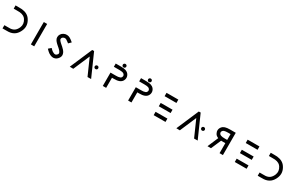

<svg xmlns="http://www.w3.org/2000/svg" viewBox="415 -3447 9345 5971"><g transform="rotate(30 5087.5 -461.5)"><path d="M51 -807H52H53H58H74H168Q256 -807 282 -804Q490 -782 584 -639Q711 -451 630 -255Q583 -139 502 -71Q410 4 277 13Q259 15 169 15H81H63H59H57L58 -101H59H64H82H169Q255 -101 269 -102Q362 -109 423 -157Q484 -205 523 -299Q579 -437 488 -575Q458 -620 412 -647Q353 -681 271 -689Q247 -691 167 -691H75H58H54H53H52Z M1070 5V-4V-29V-121V-397V-674Q1071 -727 1071 -765V-790V-799H1191V-790V-765Q1191 -727 1190 -674V-397V-120V-29V-4V5Z M1686 -223 1687 -222 1690 -219Q1693 -215 1701 -207L1737 -171Q1756 -153 1771 -144Q1772 -143 1781 -137Q1840 -99 1881 -104Q1923 -107 1958 -161Q1976 -189 1957 -228Q1934 -274 1867 -332Q1865 -334 1860.5 -337.5Q1856 -341 1854 -343Q1844 -351 1841 -354Q1835 -359 1827 -366.5Q1819 -374 1817 -375Q1798 -391 1770 -417Q1721 -463 1696 -504Q1665 -554 1666 -603Q1666 -662 1698.5 -711.5Q1731 -761 1786 -788Q1840 -815 1901 -812.5Q1962 -810 2015 -778Q2068 -746 2106 -713Q2120 -702 2130 -692Q2131 -691 2133.5 -689Q2136 -687 2137 -686Q2139 -684 2139 -683L2054 -599Q2053 -599 2053 -600L2049 -604Q2048 -605 2041 -611Q2034 -617 2029 -621Q1999 -647 1952 -675Q1898 -709 1839 -681Q1786 -654 1786 -602Q1785 -588 1798 -567Q1815 -539 1853 -504Q1880 -479 1895 -466Q1897 -465 1905 -457.5Q1913 -450 1919 -445L1932 -434Q1934 -432 1938.5 -428.5Q1943 -425 1945 -423Q2032 -347 2065 -281Q2114 -181 2058 -95Q1991 7 1891 16Q1811 23 1718 -35Q1709 -39 1701 -46Q1682 -59 1657 -82Q1627 -110 1613 -125Q1609 -130 1600 -139Q1600 -140 1599 -141Q1598 -142 1597 -143L1595 -145Z M3193 -459Q3220 -460 3238 -442Q3256 -424 3257 -399Q3258 -373 3240.5 -354Q3223 -335 3196 -335Q3168 -334 3149.5 -352.5Q3131 -371 3131 -397Q3131 -418 3144 -435.5Q3157 -453 3178 -457Q3183 -459 3193 -459ZM2465 1 2809 -799 2876 -800 3231 1 3103 3 2843 -584 2591 3Z M3653 5V0V-15V-70V-234V-399V-453V-469V-474H3721H3747H3836Q3932 -471 3989 -494Q4023 -508 4034 -530Q4068 -586 4028 -635Q4008 -658 3979 -668Q3932 -683 3838 -683H3748H3717H3672H3658H3654H3653V-799H3655H3658H3672H3717H3748H3837Q3948 -800 4013 -778.5Q4078 -757 4118 -708Q4160 -655 4164.5 -592.5Q4169 -530 4135 -472Q4103 -417 4033 -387Q3955 -355 3833 -358H3773V-234V-70V-15V0V5ZM3923 -940Q3950 -940 3968 -922.5Q3986 -905 3987 -880Q3988 -854 3970.5 -835Q3953 -816 3926 -815Q3898 -815 3879.5 -833Q3861 -851 3861 -877Q3861 -899 3874 -916Q3887 -933 3909 -938Q3917 -940 3923 -940Z M4562 5V0V-15V-70V-234V-399V-453V-469V-474H4630H4656H4745Q4841 -471 4898 -494Q4932 -508 4943 -530Q4977 -586 4937 -635Q4917 -658 4888 -668Q4841 -683 4747 -683H4657H4626H4581H4567H4563H4562V-799H4564H4567H4581H4626H4657H4746Q4857 -800 4922 -778.5Q4987 -757 5027 -708Q5069 -655 5073.5 -592.5Q5078 -530 5044 -472Q5012 -417 4942 -387Q4864 -355 4742 -358H4682V-234V-70V-15V0V5ZM4832 -940Q4859 -940 4877 -922.5Q4895 -905 4896 -880Q4897 -854 4879.5 -835Q4862 -816 4835 -815Q4807 -815 4788.5 -833Q4770 -851 4770 -877Q4770 -899 4783 -916Q4796 -933 4818 -938Q4826 -940 4832 -940Z M5477 -119H5482H5495H5543Q5609 -120 5689 -120H5835H5883H5896H5901V0H5896H5883H5835H5689L5543 1H5495H5482H5477ZM5477 -438H5482H5495H5543Q5610 -439 5689 -439H5835H5883H5896H5901V-319H5896H5883H5835H5689Q5610 -319 5544 -318H5496H5482H5477ZM5477 -800H5481H5495Q5515 -801 5543 -801H5688H5834H5882H5896H5900L5901 -681H5896H5882H5834H5689H5543Q5515 -681 5495 -680H5482H5477Z M7020 -459Q7047 -460 7065 -442Q7083 -424 7084 -399Q7085 -373 7067.5 -354Q7050 -335 7023 -335Q6995 -334 6976.5 -352.5Q6958 -371 6958 -397Q6958 -418 6971 -435.5Q6984 -453 7005 -457Q7010 -459 7020 -459ZM6292 1 6636 -799 6703 -800 7058 1 6930 3 6670 -584 6418 3Z M7843 -475V-675V-684H7761Q7663 -684 7618 -668Q7587 -658 7569 -635Q7529 -587 7562 -531Q7575 -509 7608 -495Q7663 -472 7763 -475ZM7843 0V-9V-34V-125V-359H7766Q7739 -358 7691 -360L7535 1L7410 0L7574 -384Q7568 -386 7564 -388Q7493 -417 7462 -473Q7428 -531 7432 -593.5Q7436 -656 7479 -709Q7519 -758 7584 -779Q7649 -800 7762 -800H7843H7963V-791V-766V-675V-400V-125V-34V-8V0Z M8390 -119H8395H8408H8456Q8522 -120 8602 -120H8748H8796H8809H8814V0H8809H8796H8748H8602L8456 1H8408H8395H8390ZM8390 -438H8395H8408H8456Q8523 -439 8602 -439H8748H8796H8809H8814V-319H8809H8796H8748H8602Q8523 -319 8457 -318H8409H8395H8390ZM8390 -800H8394H8408Q8428 -801 8456 -801H8601H8747H8795H8809H8813L8814 -681H8809H8795H8747H8602H8456Q8428 -681 8408 -680H8395H8390Z M9215 -807H9216H9217H9222H9238H9332Q9420 -807 9446 -804Q9654 -782 9748 -639Q9875 -451 9794 -255Q9747 -139 9666 -71Q9574 4 9441 13Q9423 15 9333 15H9245H9227H9223H9221L9222 -101H9223H9228H9246H9333Q9419 -101 9433 -102Q9526 -109 9587 -157Q9648 -205 9687 -299Q9743 -437 9652 -575Q9622 -620 9576 -647Q9517 -681 9435 -689Q9411 -691 9331 -691H9239H9222H9218H9217H9216Z"/></g></svg>

Font: FoundationLogo
Style: Medium
Weight: 500
Version: Version 0.3